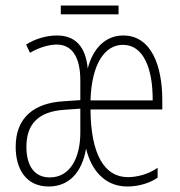

<svg xmlns="http://www.w3.org/2000/svg" viewBox="-20 -668 656 698"><path d="M411 -648H201V-616H411ZM428 -539C359 -539 316 -486 299 -419C291 -500 253 -539 187 -539C146 -539 104 -525 75 -506L89 -476C126 -498 163 -506 186 -506C241 -506 272 -462 272 -376V-304L213 -300C104 -294 37 -241 37 -134C37 -53 75 10 157 10C231 10 278 -41 293 -128C310 -54 358 10 443 10C483 10 524 -2 553 -22V-58C519 -34 477 -24 445 -24C359 -24 310 -108 309 -270H570V-304C570 -429 530 -539 428 -539ZM427 -505C502 -505 536 -418 535 -303H309C313 -436 361 -505 427 -505ZM216 -269 272 -273V-186C272 -96 236 -23 161 -23C103 -23 76 -68 76 -134C76 -215 117 -263 216 -269Z"/></svg>

Font: Noto Sans ExtraCondensed ExtraLight
Style: Regular
Weight: 200
Width: 2
Designer: Monotype Design Team
Foundry: Monotype Imaging Inc.
Version: Version 2.013